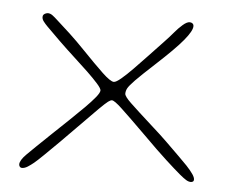

<svg xmlns="http://www.w3.org/2000/svg" viewBox="-40 -496 645 545"><g transform="rotate(5 282.0 -224.0)"><path d="M41 2.5Q38 2.5 36 0.8Q34 -1 33.2 -3.2Q32.5 -5.5 32.5 -7Q32.5 -12.5 36.8 -19.8Q41 -27 50.5 -36.5Q57.5 -43.5 75.5 -61Q93.5 -78.5 117.2 -101Q141 -123.5 164 -145.5Q186 -166.5 204 -184.5Q222 -202.5 233 -216Q244 -229.5 244 -236Q244 -241.5 232.2 -254.8Q220.5 -268 201.8 -286Q183 -304 161.5 -323.5Q138.5 -344.5 116.2 -366.2Q94 -388 78.5 -403.5Q71.5 -410.5 66.8 -416.8Q62 -423 62 -429.5Q62 -434 64.5 -436.5Q67 -439 70.5 -440.2Q74 -441.5 76.5 -441.5Q83 -441.5 89.5 -436.8Q96 -432 104 -424.5Q120 -410.5 142.2 -389.8Q164.5 -369 186 -346.5Q222.5 -308.5 246.2 -286Q270 -263.5 279.5 -263.5Q286 -263.5 300.2 -275.5Q314.5 -287.5 332.5 -306Q350.5 -324.5 368.5 -343.5Q396 -373 410.8 -388.2Q425.5 -403.5 438.5 -419Q448 -430.5 459.8 -440.8Q471.5 -451 479.5 -451Q484.5 -451 487.8 -448.2Q491 -445.5 491 -440.5Q491 -434 485.5 -424Q480 -414 468.5 -400Q457 -386 437.8 -366.8Q418.5 -347.5 393 -324Q355.5 -289.5 339.2 -272.8Q323 -256 319 -248.5Q315 -241 315 -233Q315 -225.5 333.5 -207.8Q352 -190 402 -145Q423 -126.5 443.8 -106.2Q464.5 -86 481.2 -69.5Q498 -53 506 -44.5Q518.5 -31 524.5 -22Q530.5 -13 530.5 -7Q530.5 -5.5 530 -4Q529.5 -2.5 528.2 -1.5Q527 -0.5 525.5 0Q524 0.5 522 0.5Q515.5 0.5 508.5 -3.8Q501.5 -8 489.5 -18Q474 -31 447.8 -55Q421.5 -79 378.5 -122Q330.5 -169.5 308.2 -190.2Q286 -211 279 -211Q275 -211 268.2 -206Q261.5 -201 243.2 -183Q225 -165 186.5 -125.5Q165 -103.5 141.8 -80.2Q118.5 -57 100.2 -39.2Q82 -21.5 74 -15Q66 -8.5 57.5 -3Q49 2.5 41 2.5Z"/></g></svg>

Font: Gluten Thin
Style: Regular
Weight: 100
Designer: Tyler Finck
Foundry: Etcetera Type Company
Version: Version 1.300